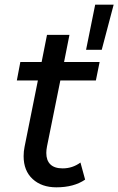

<svg xmlns="http://www.w3.org/2000/svg" viewBox="-20 -795 506 821"><path d="M181 -169Q178 -154 178 -141Q178 -109 195.5 -92Q213 -75 248 -75Q290 -75 324 -100L344 -27Q296 6 221 6Q158 6 119.5 -29.5Q81 -65 81 -127Q81 -148 85 -167L142 -451H52L67 -530H158L181 -646H277L254 -530H406L390 -451H238ZM387 -775H466L415 -582H348Z"/></svg>

Font: Idrija
Style: Italic
Weight: 500
Italic angle: -11.3°
Designer: Julieta Ulanovsky
Foundry: Julieta Ulanovsky
Version: Version 7.200